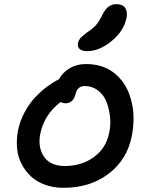

<svg xmlns="http://www.w3.org/2000/svg" viewBox="-20 -940 700 924"><path d="M398.9 -693.8Q374 -693.8 363 -704.3Q352.1 -714.8 355 -731.9Q358.4 -747.1 368.4 -758.1Q378.4 -769 400.9 -785.2Q429.7 -804.7 444.1 -821.8Q458.5 -838.9 472.2 -868.2Q487.3 -897.5 503.2 -908.7Q519 -919.9 540 -919.9Q569.8 -919.9 582.3 -902.1Q594.7 -884.3 588.9 -854Q576.2 -791 517.1 -742.4Q458 -693.8 398.9 -693.8ZM286.1 -36.1Q238.3 -36.1 197.8 -50.5Q157.2 -64.9 129.9 -90.3Q102.5 -115.7 84.2 -150.4Q65.9 -185.1 62.3 -225.1Q58.6 -265.1 65.9 -309.1Q75.7 -357.9 99.1 -401.1Q122.6 -444.3 152.1 -474.6Q181.6 -504.9 209.2 -525.1Q236.8 -545.4 263.2 -558.1Q281.2 -591.3 315.2 -611.6Q349.1 -631.8 394 -631.8Q431.6 -631.8 464.4 -622.1Q497.1 -612.3 522 -594.2Q546.9 -576.2 566.7 -551.3Q586.4 -526.4 598.6 -495.8Q610.8 -465.3 617.2 -431.2Q623.5 -397 622.6 -359.4Q621.6 -321.8 613.8 -283.2Q591.3 -170.9 502.2 -103.5Q413.1 -36.1 286.1 -36.1ZM173.8 -295.9Q161.1 -230.5 191.9 -185.8Q222.7 -141.1 292 -141.1Q373 -141.1 431.9 -184.1Q490.7 -227.1 504.9 -298.8Q514.2 -338.4 509.5 -378.7Q504.9 -418.9 491.7 -451.7Q478.5 -484.4 451.2 -505.1Q423.8 -525.9 387.2 -525.9Q351.6 -525.9 342.8 -484.9Q338.4 -464.8 325.2 -453.9Q312 -442.9 295.9 -442.9Q283.2 -442.9 272 -449.2Q192.9 -389.2 173.8 -295.9Z"/></svg>

Font: Shantell Sans Irregular
Style: Italic
Weight: 500
Italic angle: -11.31°
Designer: Stephen Nixon, Anya Danilova, Shantell Martin
Foundry: Arrow Type
Version: Version 1.006;[9816181b4]